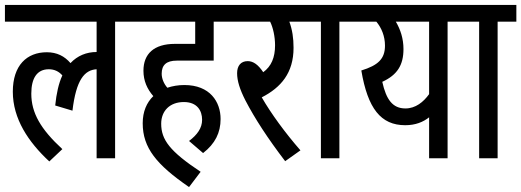

<svg xmlns="http://www.w3.org/2000/svg" viewBox="-20 -642 2115 779"><path d="M0 -554H372V-431C331 -431 294 -416 266 -386C242 -414 211 -430 170 -430C89 -430 32 -377 32 -270C32 -160 95 -66 180 13L233 -37C145 -118 107 -184 107 -262C107 -326 131 -361 178 -361C201 -361 219 -352 233 -336C218 -304 209 -263 204 -214L274 -193C289 -319 323 -358 372 -361V0H447V-554H523V-622H0Z M747 -70 804 -21C853 -59 875 -104 875 -159C875 -229 832 -297 728 -297C703 -297 680 -293 659 -286C645 -302 636 -323 636 -343C636 -378 655 -396 697 -396H847V-554H922V-622H511V-554H772V-464H690C604 -464 562 -423 562 -355C562 -314 577 -281 602 -252C575 -226 559 -189 559 -142C559 -42 615 26 747 117L794 55C669 -28 634 -75 634 -140C634 -192 669 -228 726 -228C780 -228 800 -193 800 -156C800 -122 780 -95 747 -70Z M1199 -32C1137 -103 1080 -181 1042 -247C1120 -287 1171 -346 1171 -448C1171 -488 1166 -521 1154 -554H1230V-622H910V-554H1076C1088 -530 1096 -493 1096 -458C1096 -409 1081 -373 1048 -349C1028 -379 1008 -394 985 -394C957 -394 942 -375 942 -345C942 -314 953 -279 976 -234C1014 -161 1066 -81 1137 12Z M1357 -554H1433V-622H1218V-554H1282V0H1357Z M1872 -622H1421V-554H1507C1528 -529 1542 -495 1542 -457C1542 -403 1514 -377 1446 -356C1472 -202 1525 -134 1624 -134C1666 -134 1697 -147 1721 -166V0H1796V-554H1872ZM1531 -310C1592 -338 1617 -378 1617 -443C1617 -485 1605 -522 1586 -554H1721V-260C1698 -228 1666 -202 1625 -202C1573 -202 1547 -238 1531 -310Z M1999 -554H2075V-622H1860V-554H1924V0H1999Z"/></svg>

Font: Noto Sans Devanagari ExtraCondensed
Style: Regular
Weight: 400
Width: 2
Designer: Jelle Bosma - Monotype Design Team
Foundry: Monotype Imaging Inc.
Version: Version 2.004